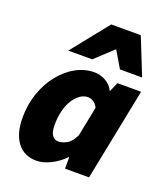

<svg xmlns="http://www.w3.org/2000/svg" viewBox="-143 -867 843 977"><g transform="rotate(20 279.0 -379.0)"><path d="M168 12Q102 12 65 -36Q28 -84 28 -172Q28 -243 50 -305Q72 -367 109.5 -413.5Q147 -460 194.5 -486Q242 -512 294 -512Q326 -512 355.5 -495.5Q385 -479 398 -450H400L422 -500H550L450 0H320V-62H318Q285 -28 244.5 -8Q204 12 168 12ZM240 -118Q260 -118 284.5 -131Q309 -144 328 -184L360 -344Q351 -364 335.5 -373Q320 -382 306 -382Q284 -382 264 -368Q244 -354 228 -329Q212 -304 203 -269Q194 -234 194 -192Q194 -153 206.5 -135.5Q219 -118 240 -118ZM130 -570 290 -770H450L530 -570H410L358 -658H354L260 -570Z"/></g></svg>

Font: Source Sans 3 Black
Style: Italic
Weight: 900
Italic angle: -11°
Designer: Paul D. Hunt
Foundry: Adobe
Version: Version 3.052;hotconv 1.1.0;makeotfexe 2.6.0